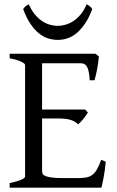

<svg xmlns="http://www.w3.org/2000/svg" viewBox="-20 -862 536 882"><path d="M465.8 -119.1Q461.9 -77.1 455.8 -45.7Q449.7 -14.2 445.8 0H24.4V-21Q57.6 -27.8 76.4 -35.9Q95.2 -43.9 95.2 -50.8V-564Q95.2 -569.8 77.4 -578.6Q59.6 -587.4 24.4 -594.2V-615.2H418L434.1 -603Q433.1 -590.3 431.2 -575.2Q429.2 -560.1 426.3 -544.9Q423.3 -529.8 420.2 -516.1Q417 -502.4 414.1 -493.2H392.1Q391.1 -515.6 387.9 -530.8Q384.8 -545.9 379.9 -554.9Q375 -564 367.9 -567.6Q360.8 -571.3 352.1 -571.3H173.3V-358.9H371.1L383.8 -345.2Q379.9 -338.4 374.3 -330.6Q368.7 -322.8 362.5 -315.2Q356.4 -307.6 350.3 -301.3Q344.2 -294.9 338.9 -291Q331.5 -298.3 323 -303.2Q314.5 -308.1 303.5 -311.5Q292.5 -314.9 277.6 -316.4Q262.7 -317.9 242.2 -317.9H173.3V-75.2Q173.3 -67.9 176.8 -62.3Q180.2 -56.6 190.9 -52.5Q201.7 -48.3 221.2 -46.1Q240.7 -43.9 272.9 -43.9H335.9Q358.4 -43.9 374.3 -46.4Q390.1 -48.8 402.3 -57.4Q414.6 -65.9 424.6 -82.5Q434.6 -99.1 444.8 -127.9ZM403.8 -820.3Q389.2 -780.8 370.8 -753.9Q352.5 -727.1 332.3 -710.2Q312 -693.4 290 -686Q268.1 -678.7 246.1 -678.7Q222.2 -678.7 199.7 -686Q177.2 -693.4 157 -710.2Q136.7 -727.1 118.9 -753.9Q101.1 -780.8 86.4 -820.3Q92.3 -829.1 98.1 -833.7Q104 -838.4 112.3 -842.3Q124.5 -814.5 140.4 -795.4Q156.2 -776.4 173.8 -764.9Q191.4 -753.4 209.7 -748.3Q228 -743.2 244.1 -743.2Q261.2 -743.2 280 -748.3Q298.8 -753.4 316.7 -764.9Q334.5 -776.4 350.3 -795.4Q366.2 -814.5 377.9 -842.3Q386.2 -838.4 392.1 -833.7Q397.9 -829.1 403.8 -820.3Z"/></svg>

Font: Gentium Kaktovik
Style: Regular
Weight: 400
Designer: J. Victor Gaultney and Annie Olsen
Foundry: SIL International
Version: Version 1.102; 2013; Maintenance release